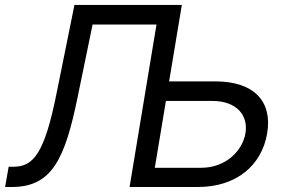

<svg xmlns="http://www.w3.org/2000/svg" viewBox="-46 -747 1147 767"><path d="M-25.6 0H1.4C161.9 0 213.4 -112.2 264.2 -359.4L323.9 -649.1H579.2L471.6 0H744.3C900.6 0 1000 -88.1 1021.3 -214.5C1042.6 -340.9 970.2 -421.9 813.9 -421.9H629.6L680.4 -727.3H251.4L180.4 -376.4C132.1 -133.5 87 -81 8.5 -81H-11.4ZM572.4 -76.7 616.8 -343.8H801.1C900.6 -343.8 946 -285.5 934.7 -215.9C923.3 -144.9 856.5 -76.7 757.1 -76.7Z"/></svg>

Font: Magic Ui Pro
Style: Italic
Weight: 400
Italic angle: -9.39999°
Designer: Stefan Endress, Andreas Faust
Version: Version 1.000;FEAKit 1.0